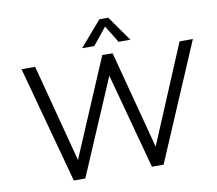

<svg xmlns="http://www.w3.org/2000/svg" viewBox="-95 -1039 1304 1152"><g transform="rotate(-10 557.0 -463.0)"><path d="M1114 -712 810 0H739L582 -582L333 0H263L70 -712H153L309 -117L562 -712L625 -711L782 -115L1033 -712ZM450 -773 582 -926H636L744 -773H672L608 -877L524 -773Z"/></g></svg>

Font: Muli
Style: Italic
Weight: 400
Italic angle: -4.541°
Designer: Vernon Adams
Foundry: Vernon Adams
Version: Version 2.001